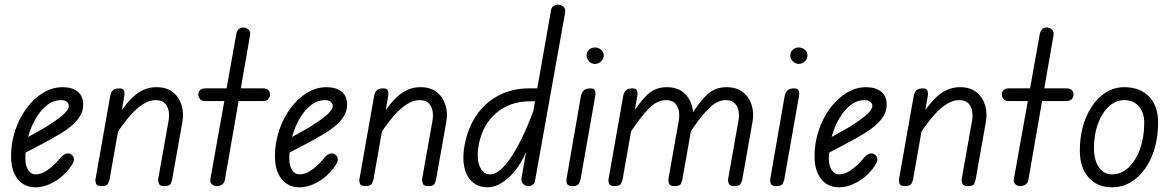

<svg xmlns="http://www.w3.org/2000/svg" viewBox="-20 -792 4989 817"><path d="M131 5Q83 5 55 -30.5Q27 -66 27 -127Q27 -185 45 -238Q63 -291 93.5 -332Q124 -373 163.5 -397Q203 -421 246 -421Q286 -421 310 -402.5Q334 -384 334 -346Q334 -319 319.5 -296.5Q305 -274 283.5 -256Q262 -238 238.5 -224Q215 -210 197 -200Q175 -188 146 -172.5Q117 -157 93.5 -145Q70 -133 61 -128L75 -196Q88 -203 103 -211Q118 -219 133.5 -228Q149 -237 164 -245Q208 -271 240.5 -297Q273 -323 273 -342Q273 -351 264.5 -358.5Q256 -366 239 -366Q199 -366 164.5 -330.5Q130 -295 109 -238Q88 -181 88 -116Q88 -87 100 -68.5Q112 -50 132 -50Q155 -50 180.5 -67Q206 -84 230 -112Q247 -134 260.5 -138Q274 -142 284 -134Q293 -128 294.5 -115Q296 -102 276 -76Q248 -39 208.5 -17Q169 5 131 5Z M412 0Q393 0 389 -10Q385 -20 386 -27L449 -384Q451 -395 455.5 -402Q460 -409 468 -412.5Q476 -416 488 -416Q503 -416 507 -407.5Q511 -399 509 -384L446 -27Q445 -23 440 -11.5Q435 0 412 0ZM679 0Q660 0 656 -11Q652 -22 653 -29L697 -277Q701 -297 698 -317.5Q695 -338 682 -352Q669 -366 642 -366Q605 -366 563 -329.5Q521 -293 465 -207L477 -292Q518 -357 557.5 -389Q597 -421 646 -421Q689 -421 715.5 -400Q742 -379 752.5 -345Q763 -311 756 -273L712 -25Q711 -21 706.5 -10.5Q702 0 679 0Z M903 0Q891 0 882 -7.5Q873 -15 875 -29L986 -650Q989 -662 996.5 -668.5Q1004 -675 1014 -675Q1027 -675 1037 -666.5Q1047 -658 1044 -642L937 -27Q935 -13 924.5 -6.5Q914 0 903 0ZM855 -362Q838 -362 831 -370.5Q824 -379 824 -390Q824 -401 831 -408.5Q838 -416 855 -416H1098Q1115 -416 1122 -408.5Q1129 -401 1129 -390Q1129 -379 1122 -370.5Q1115 -362 1098 -362Z M1254 5Q1206 5 1178 -30.5Q1150 -66 1150 -127Q1150 -185 1168 -238Q1186 -291 1216.5 -332Q1247 -373 1286.5 -397Q1326 -421 1369 -421Q1409 -421 1433 -402.5Q1457 -384 1457 -346Q1457 -319 1442.5 -296.5Q1428 -274 1406.5 -256Q1385 -238 1361.5 -224Q1338 -210 1320 -200Q1298 -188 1269 -172.5Q1240 -157 1216.5 -145Q1193 -133 1184 -128L1198 -196Q1211 -203 1226 -211Q1241 -219 1256.5 -228Q1272 -237 1287 -245Q1331 -271 1363.5 -297Q1396 -323 1396 -342Q1396 -351 1387.5 -358.5Q1379 -366 1362 -366Q1322 -366 1287.5 -330.5Q1253 -295 1232 -238Q1211 -181 1211 -116Q1211 -87 1223 -68.5Q1235 -50 1255 -50Q1278 -50 1303.5 -67Q1329 -84 1353 -112Q1370 -134 1383.5 -138Q1397 -142 1407 -134Q1416 -128 1417.5 -115Q1419 -102 1399 -76Q1371 -39 1331.5 -17Q1292 5 1254 5Z M1535 0Q1516 0 1512 -10Q1508 -20 1509 -27L1572 -384Q1574 -395 1578.5 -402Q1583 -409 1591 -412.5Q1599 -416 1611 -416Q1626 -416 1630 -407.5Q1634 -399 1632 -384L1569 -27Q1568 -23 1563 -11.5Q1558 0 1535 0ZM1802 0Q1783 0 1779 -11Q1775 -22 1776 -29L1820 -277Q1824 -297 1821 -317.5Q1818 -338 1805 -352Q1792 -366 1765 -366Q1728 -366 1686 -329.5Q1644 -293 1588 -207L1600 -292Q1641 -357 1680.5 -389Q1720 -421 1769 -421Q1812 -421 1838.5 -400Q1865 -379 1875.5 -345Q1886 -311 1879 -273L1835 -25Q1834 -21 1829.5 -10.5Q1825 0 1802 0Z M2055 5Q1997 5 1969.5 -43.5Q1942 -92 1957 -175Q1971 -249 2008.5 -303Q2046 -357 2103 -386.5Q2160 -416 2231 -416H2293L2284 -361H2235Q2150 -361 2091.5 -311Q2033 -261 2017 -175Q2007 -117 2021.5 -83.5Q2036 -50 2065 -50Q2106 -50 2154.5 -122.5Q2203 -195 2250 -321L2236 -188Q2201 -91 2151.5 -43Q2102 5 2055 5ZM2229 0Q2216 0 2206.5 -9Q2197 -18 2199 -34L2325 -750Q2328 -763 2337.5 -768Q2347 -773 2357 -772Q2370 -771 2378.5 -762.5Q2387 -754 2385 -740L2257 -25Q2255 -12 2247 -6Q2239 0 2229 0Z M2416 0Q2397 0 2393 -10Q2389 -20 2390 -27L2452 -384Q2455 -395 2459.5 -402Q2464 -409 2472 -412.5Q2480 -416 2492 -416Q2507 -416 2511 -407.5Q2515 -399 2513 -384L2450 -27Q2449 -23 2444 -11.5Q2439 0 2416 0ZM2512 -520Q2497 -520 2486.5 -531Q2476 -542 2476 -556Q2476 -570 2486 -580Q2496 -590 2512 -590Q2526 -590 2537.5 -580.5Q2549 -571 2549 -556Q2549 -542 2538 -531Q2527 -520 2512 -520Z M2595 0Q2576 0 2572 -10Q2568 -20 2569 -27L2632 -384Q2634 -395 2638.5 -402Q2643 -409 2651 -412.5Q2659 -416 2671 -416Q2686 -416 2690 -407.5Q2694 -399 2692 -384L2629 -27Q2628 -23 2623 -11.5Q2618 0 2595 0ZM2850 0Q2831 0 2827 -11Q2823 -22 2824 -29L2868 -277Q2872 -297 2869 -317.5Q2866 -338 2853 -352Q2840 -366 2813 -366Q2776 -366 2740 -329.5Q2704 -293 2648 -207L2660 -292Q2701 -357 2734.5 -389Q2768 -421 2817 -421Q2860 -421 2886.5 -400Q2913 -379 2923.5 -345Q2934 -311 2927 -273L2883 -25Q2882 -21 2877.5 -10.5Q2873 0 2850 0ZM3104 0Q3085 0 3081 -11Q3077 -22 3078 -29L3122 -277Q3126 -297 3123 -317.5Q3120 -338 3107 -352Q3094 -366 3068 -366Q3031 -366 2994.5 -329.5Q2958 -293 2902 -207L2914 -292Q2955 -357 2988.5 -389Q3022 -421 3071 -421Q3114 -421 3141 -400Q3168 -379 3178.5 -345Q3189 -311 3182 -273L3138 -25Q3137 -21 3132 -10.5Q3127 0 3104 0Z M3283 0Q3264 0 3260 -10Q3256 -20 3257 -27L3319 -384Q3322 -395 3326.5 -402Q3331 -409 3339 -412.5Q3347 -416 3359 -416Q3374 -416 3378 -407.5Q3382 -399 3380 -384L3317 -27Q3316 -23 3311 -11.5Q3306 0 3283 0ZM3379 -520Q3364 -520 3353.5 -531Q3343 -542 3343 -556Q3343 -570 3353 -580Q3363 -590 3379 -590Q3393 -590 3404.5 -580.5Q3416 -571 3416 -556Q3416 -542 3405 -531Q3394 -520 3379 -520Z M3550 5Q3502 5 3474 -30.5Q3446 -66 3446 -127Q3446 -185 3464 -238Q3482 -291 3512.5 -332Q3543 -373 3582.5 -397Q3622 -421 3665 -421Q3705 -421 3729 -402.5Q3753 -384 3753 -346Q3753 -319 3738.5 -296.5Q3724 -274 3702.5 -256Q3681 -238 3657.5 -224Q3634 -210 3616 -200Q3594 -188 3565 -172.5Q3536 -157 3512.5 -145Q3489 -133 3480 -128L3494 -196Q3507 -203 3522 -211Q3537 -219 3552.5 -228Q3568 -237 3583 -245Q3627 -271 3659.5 -297Q3692 -323 3692 -342Q3692 -351 3683.5 -358.5Q3675 -366 3658 -366Q3618 -366 3583.5 -330.5Q3549 -295 3528 -238Q3507 -181 3507 -116Q3507 -87 3519 -68.5Q3531 -50 3551 -50Q3574 -50 3599.5 -67Q3625 -84 3649 -112Q3666 -134 3679.5 -138Q3693 -142 3703 -134Q3712 -128 3713.5 -115Q3715 -102 3695 -76Q3667 -39 3627.5 -17Q3588 5 3550 5Z M3831 0Q3812 0 3808 -10Q3804 -20 3805 -27L3868 -384Q3870 -395 3874.5 -402Q3879 -409 3887 -412.5Q3895 -416 3907 -416Q3922 -416 3926 -407.5Q3930 -399 3928 -384L3865 -27Q3864 -23 3859 -11.5Q3854 0 3831 0ZM4098 0Q4079 0 4075 -11Q4071 -22 4072 -29L4116 -277Q4120 -297 4117 -317.5Q4114 -338 4101 -352Q4088 -366 4061 -366Q4024 -366 3982 -329.5Q3940 -293 3884 -207L3896 -292Q3937 -357 3976.5 -389Q4016 -421 4065 -421Q4108 -421 4134.5 -400Q4161 -379 4171.5 -345Q4182 -311 4175 -273L4131 -25Q4130 -21 4125.5 -10.5Q4121 0 4098 0Z M4322 0Q4310 0 4301 -7.5Q4292 -15 4294 -29L4405 -650Q4408 -662 4415.5 -668.5Q4423 -675 4433 -675Q4446 -675 4456 -666.5Q4466 -658 4463 -642L4356 -27Q4354 -13 4343.5 -6.5Q4333 0 4322 0ZM4274 -362Q4257 -362 4250 -370.5Q4243 -379 4243 -390Q4243 -401 4250 -408.5Q4257 -416 4274 -416H4517Q4534 -416 4541 -408.5Q4548 -401 4548 -390Q4548 -379 4541 -370.5Q4534 -362 4517 -362Z M4712 5Q4649 5 4612 -37Q4575 -79 4575 -150Q4575 -228 4600 -289Q4625 -350 4667.5 -385.5Q4710 -421 4764 -421Q4831 -421 4869.5 -381Q4908 -341 4908 -271Q4908 -212 4893.5 -161.5Q4879 -111 4852 -73.5Q4825 -36 4789.5 -15.5Q4754 5 4712 5ZM4712 -50Q4751 -50 4782 -79Q4813 -108 4831 -158Q4849 -208 4849 -270Q4849 -313 4826 -339.5Q4803 -366 4764 -366Q4728 -366 4698.5 -339Q4669 -312 4652 -265.5Q4635 -219 4635 -162Q4635 -112 4655.5 -81Q4676 -50 4712 -50Z"/></svg>

Font: Edu VIC WA NT Beginner
Style: Regular
Weight: 400
Designer: Tina and Corey Anderson
Foundry: Google for Education
Version: Version 1.003